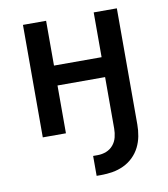

<svg xmlns="http://www.w3.org/2000/svg" viewBox="-82 -590 765 874"><g transform="rotate(-10 300.0 -152.5)"><path d="M294 215V123H315Q336 123 355 115.5Q374 108 387 92.5Q400 77 405 57Q410 37 410 17V-221H190V0H83V-520H190V-313H410V-520H517V17Q517 44 512 70.5Q507 97 495 121Q483 145 463.5 164Q444 183 419.5 194.5Q395 206 368.5 210.5Q342 215 315 215Z"/></g></svg>

Font: Iosevka Semibold Extended
Style: Regular
Weight: 600
Width: 7
Monospace: yes
Designer: Belleve Invis
Foundry: Belleve Invis
Version: Version 32.5.0; ttfautohint (v1.8.4)